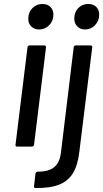

<svg xmlns="http://www.w3.org/2000/svg" viewBox="-20 -737 518 964"><path d="M122 -643Q122 -675 142.5 -696Q163 -717 193 -717Q218 -717 233 -702.5Q248 -688 248 -663Q248 -632 227 -610.5Q206 -589 177 -589Q152 -589 137 -604Q122 -619 122 -643ZM58 -11 118 -499Q118 -503 121 -506Q124 -509 128 -509H202Q211 -509 211 -499L151 -11Q149 -1 140 -1H66Q56 -1 58 -11ZM353 -644Q353 -676 373 -696.5Q393 -717 423 -717Q448 -717 463 -702.5Q478 -688 478 -663Q478 -632 457 -610.5Q436 -589 407 -589Q383 -589 368 -604.5Q353 -620 353 -644ZM151 197 158 135Q160 125 170 125Q225 125 252.5 102Q280 79 286 29L350 -499Q350 -503 353 -506Q356 -509 361 -509H434Q439 -509 441.5 -506Q444 -503 443 -499L378 28Q370 94 346 133Q322 172 277 190Q232 208 159 207Q149 207 151 197Z"/></svg>

Font: Barlow Medium
Style: Italic
Weight: 500
Italic angle: -7°
Designer: Jeremy Tribby
Foundry: Tribby Type
Version: Version 1.408